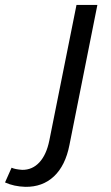

<svg xmlns="http://www.w3.org/2000/svg" viewBox="-166 -546 442 763"><path d="M-146 179 -120 120.5Q-106 127 -78 129Q-37.5 129.5 -9.5 99.2Q18.5 69 30 12.5L138 -526.5H221L110 30Q94 112 48.5 154.8Q3 197.5 -65.5 196.5Q-111 195 -146 179Z"/></svg>

Font: Argentum Sans Light
Style: Italic
Weight: 300
Italic angle: -11.3°
Designer: Julieta Ulanovsky (font), Owen Earl (portions from Jones font), Cristiano Sobral (main changes and remaster)
Foundry: Julieta Ulanovsky (font), Owen Earl (portions from Jones font), Cristiano Sobral (main changes and remaster)
Version: Version 3.127